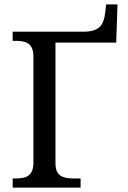

<svg xmlns="http://www.w3.org/2000/svg" viewBox="-20 -859 584 879"><path d="M38 0H349V-42H316C272 -42 234 -51 234 -110V-664H512L518 -839H466L462 -804C455 -748 440 -714 362 -714H38V-672H51C96 -672 133 -663 133 -600V-114C133 -51 96 -42 51 -42H38Z"/></svg>

Font: Noto Serif
Style: Regular
Weight: 400
Designer: Monotype Design Team
Foundry: Monotype Imaging Inc.
Version: Version 2.015